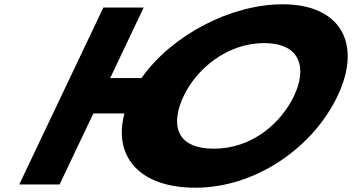

<svg xmlns="http://www.w3.org/2000/svg" viewBox="-20 -860 1641 895"><path d="M415.1 -331H560.1C506.4 -130.9 629.9 15 890.7 15C1172.2 15 1439.1 -172 1553.7 -413C1668.2 -654 1570.7 -840 1297.2 -840C1055 -840 779.8 -695.4 639.5 -496H493.5L649.9 -825H461.9L69.7 0H257.7ZM836.4 -413C894.9 -536 1035.6 -659 1211.1 -659C1387.8 -659 1409.1 -536 1350.7 -413C1292.2 -290 1158.7 -167 977.2 -167C790.8 -167 777.9 -290 836.4 -413Z"/></svg>

Font: Hussar
Style: BdSuprExtOblFive
Weight: 700
Foundry: Cannot Into Space Fonts
Version: Version 2.00